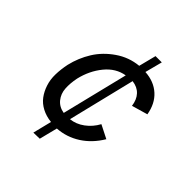

<svg xmlns="http://www.w3.org/2000/svg" viewBox="-190 -712 943 943"><g transform="rotate(45 281.5 -241.0)"><path d="M191.4 104 215.8 5.9Q179.2 2 150.4 -13.2Q121.6 -28.3 103.8 -52.2Q85.9 -76.2 75.7 -107.4Q65.4 -138.7 66.2 -174.6Q66.9 -210.4 75.2 -250.5Q89.4 -311 121.6 -362.8Q153.8 -414.6 207.8 -451.9Q261.7 -489.3 327.1 -495.6L350.1 -585.9H393.6L370.1 -495.6Q432.6 -491.7 472.9 -455.3Q513.2 -418.9 523.9 -355.5L440.9 -331.5Q436 -369.6 414.8 -392.3Q393.6 -415 357.4 -419.4L272 -69.8Q310.5 -73.7 344.2 -98.6Q377.9 -123.5 398.4 -161.6L467.8 -126.5Q431.2 -65.4 377.2 -30.8Q323.2 3.9 258.8 8.3L234.9 103ZM228.5 -69.8 313.5 -415.5Q254.9 -405.8 213.4 -355Q171.9 -304.2 155.8 -235.4Q147.5 -194.8 149.7 -160.4Q151.9 -126 172.4 -100.8Q192.9 -75.7 228.5 -69.8Z"/></g></svg>

Font: HK Grotesk Medium Legacy Italic
Style: Regular
Weight: 500
Italic angle: -13°
Designer: Alfredo Marco Pradil
Foundry: Hanken Design Co.
Version: Version 2.022;PS 002.022;hotconv 1.0.88;makeotf.lib2.5.64775